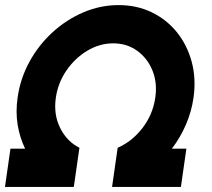

<svg xmlns="http://www.w3.org/2000/svg" viewBox="-60 -733 830 753"><path d="M-40.5 0 -19 -150H38.5Q17.5 -193 9.2 -243.8Q1 -294.5 9 -350Q19.5 -425 55.5 -490.8Q91.5 -556.5 146.2 -606.5Q201 -656.5 267.5 -684.8Q334 -713 405 -713Q476.5 -713 535 -684.8Q593.5 -656.5 633.8 -606.5Q674 -556.5 691.8 -490.8Q709.5 -425 699 -350Q691 -294.5 669 -243.8Q647 -193 614 -150H671L649.5 0H379.5L401.5 -153.5Q458 -178 498.8 -231Q539.5 -284 549 -350Q557.5 -408.5 537.8 -456.8Q518 -505 477.8 -534Q437.5 -563 384 -563Q330.5 -563 282.2 -534Q234 -505 200.8 -456.8Q167.5 -408.5 159 -350Q149.5 -284 176 -231Q202.5 -178 251.5 -153.5L229.5 0Z"/></svg>

Font: Urbanist Black
Style: Italic
Weight: 900
Italic angle: -8°
Designer: Corey Hu
Foundry: Corey Hu
Version: Version 1.330; ttfautohint (v1.8.4.7-5d5b)